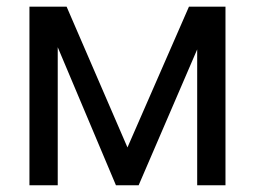

<svg xmlns="http://www.w3.org/2000/svg" viewBox="-20 -550 756 570"><path d="M541 -530.3H620.1L391.6 0H324.2L100.6 -530.3H177.7L358.4 -112.3ZM151.4 0H67.4V-530.3H151.4ZM565.4 -530.3H649.4V0H565.4Z"/></svg>

Font: Pretendard Std Variable
Style: Regular
Weight: 400
Designer: Base glyphs from Inter by Rasmus Andersson; Hangeul glyphs from Noto Sans CJK(Source Han Sans) by Jang Soo-young and Kan
Foundry: Kil Hyung-jin
Version: Version 1.309;Glyphs 3.2 (3225)